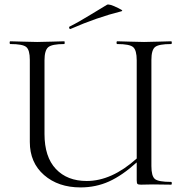

<svg xmlns="http://www.w3.org/2000/svg" viewBox="-20 -805 803 837"><path d="M288 -679Q284 -677 282 -682Q280 -687 283 -689Q320 -707 380 -744Q440 -781 446 -784Q455 -790 495 -770Q514 -761 513 -758Q512 -757 510 -756Q402 -729 288 -679ZM726 -12Q729 -12 729 -6Q729 0 726 0Q713 0 687.5 -0.5Q662 -1 647 -1Q636 -1 620 -0.5Q604 0 595 0Q583 0 579.5 -3Q576 -6 576 -19V-97Q513 -40 455.5 -14Q398 12 331 12Q234 12 172 -42Q110 -96 110 -186V-544Q110 -587 94.5 -600Q79 -613 25 -613Q22 -613 22 -619Q22 -625 25 -625Q39 -625 78.5 -623.5Q118 -622 142 -622Q167 -622 206.5 -623.5Q246 -625 260 -625Q262 -625 262 -619Q262 -613 260 -613Q206 -613 190 -599Q174 -585 174 -542V-221Q174 -121 223.5 -68.5Q273 -16 358 -16Q467 -16 576 -114V-542Q576 -586 560.5 -599.5Q545 -613 491 -613Q488 -613 488 -619Q488 -625 491 -625Q505 -625 544.5 -623.5Q584 -622 608 -622Q632 -622 672 -623.5Q712 -625 726 -625Q729 -625 729 -619Q729 -613 726 -613Q672 -613 656 -600Q640 -587 640 -544V-81Q640 -37 655.5 -24.5Q671 -12 726 -12Z"/></svg>

Font: Cormorant
Style: Regular
Weight: 400
Designer: Christian Thalmann (Catharsis Fonts)
Version: Version 1.000;PS 001.000;hotconv 1.0.70;makeotf.lib2.5.58329